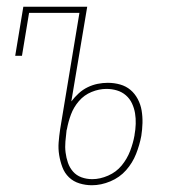

<svg xmlns="http://www.w3.org/2000/svg" viewBox="-20 -540 540 568"><path d="M252 8Q233 8 215 2.5Q197 -3 184 -15.5Q171 -28 164.5 -45.5Q158 -63 155 -81.5Q152 -100 153.5 -119Q155 -138 158 -158L215 -502H66L45 -375H25L49 -520H238L191 -240Q201 -253 213 -264Q225 -275 239.5 -282Q254 -289 269 -292Q284 -295 299 -295Q318 -295 335.5 -290Q353 -285 366 -274Q379 -263 387.5 -247Q396 -231 399 -213Q402 -195 401.5 -176Q401 -157 398 -138Q393 -111 382.5 -84.5Q372 -58 353 -36.5Q334 -15 306.5 -3.5Q279 8 252 8ZM253 -10Q276 -10 300 -20.5Q324 -31 340 -50.5Q356 -70 365 -93.5Q374 -117 378 -140V-141Q381 -157 381.5 -173.5Q382 -190 379.5 -205Q377 -220 370.5 -234Q364 -248 352.5 -258Q341 -268 326 -272.5Q311 -277 295 -277Q273 -277 251 -268Q229 -259 213.5 -241Q198 -223 190 -201.5Q182 -180 178 -158L177 -155Q175 -138 173.5 -121.5Q172 -105 174 -89Q176 -73 181 -58.5Q186 -44 196 -32.5Q206 -21 221 -15.5Q236 -10 253 -10Z"/></svg>

Font: Iosevka Curly Slab Thin
Style: Italic
Weight: 100
Italic angle: -9°
Monospace: yes
Designer: Belleve Invis
Foundry: Belleve Invis
Version: Version 22.1.2; ttfautohint (v1.8.4)